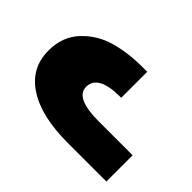

<svg xmlns="http://www.w3.org/2000/svg" viewBox="-82 -969 595 595"><g transform="rotate(45 215.5 -672.0)"><path d="M256 -507Q140 -507 76 -549Q12 -591 12 -667Q12 -728 49 -767.5Q86 -807 138.5 -822Q191 -837 257 -837H275V-723H271Q174 -723 174 -670Q174 -622 277 -622H426V-507Z"/></g></svg>

Font: Montserrat arm
Style: Bold
Weight: 700
Designer: Julieta Ulanovsky
Foundry: Julieta Ulanovsky
Version: Version 6.000;PS 006.000;hotconv 1.0.88;makeotf.lib2.5.64775